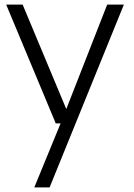

<svg xmlns="http://www.w3.org/2000/svg" viewBox="-20 -570 586 840"><path d="M522 -550 197 250H130L245 -30H224L7 -550H79L270 -93L449 -550Z"/></svg>

Font: Oakes Grotesk Light
Style: Regular
Weight: 300
Designer: Samuel Oakes
Foundry: Samuel Oakes
Version: Version 1.000;PS 001.000;hotconv 1.0.88;makeotf.lib2.5.64775